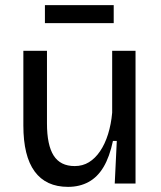

<svg xmlns="http://www.w3.org/2000/svg" viewBox="-20 -715 627 748"><path d="M245 13Q159 13 115 -47Q71 -107 71 -226V-517H163V-234Q163 -150 189 -109Q215 -68 271 -68Q302 -68 326.5 -83Q351 -98 370 -126Q389 -154 401 -192.5Q413 -231 417 -276V-517H508V-216V0H427L435 -166H420Q407 -104 383.5 -64.5Q360 -25 325 -6Q290 13 245 13ZM155 -625V-695H423V-625Z"/></svg>

Font: Bricolage Grotesque 96pt ExtraBold
Style: Regular
Weight: 400
Version: Version 1.001;gftools[0.9.33.dev8+g029e19f]